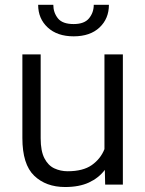

<svg xmlns="http://www.w3.org/2000/svg" viewBox="-20 -749 590 779"><path d="M406.7 0 405.3 -59.6Q380.4 -26.9 340.8 -8.5Q301.3 9.8 244.1 9.8Q166.5 9.8 118.7 -36.1Q70.8 -82 70.8 -189V-528.3H145V-188Q145 -136.2 160.2 -106.9Q175.3 -77.6 200.4 -65.9Q225.6 -54.2 254.4 -54.2Q316.9 -54.2 352.5 -79.3Q388.2 -104.5 403.8 -144V-528.3H478.5V0ZM360.4 -729.5H421.9Q421.9 -673.3 383.8 -637.5Q345.7 -601.6 278.8 -601.6Q212.4 -601.6 173.6 -637.5Q134.8 -673.3 134.8 -729.5H196.3Q196.3 -698.2 214.8 -674.8Q233.4 -651.4 278.8 -651.4Q322.3 -651.4 341.3 -674.8Q360.4 -698.2 360.4 -729.5Z"/></svg>

Font: Vazirmatn RD Light
Style: Regular
Weight: 300
Designer: Saber Rastikerdar
Foundry: Saber Rastikerdar
Version: Version 32.102